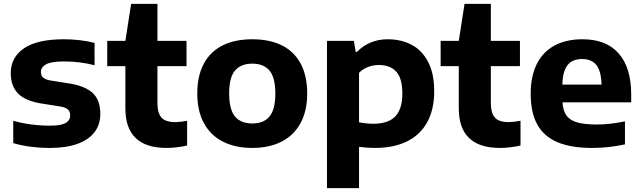

<svg xmlns="http://www.w3.org/2000/svg" viewBox="-20 -760 3340 1000"><path d="M49 -14.5V-131Q92.5 -118.5 141.5 -112Q190.5 -105.5 239.5 -105.5Q296.5 -105.5 321 -119Q345.5 -132.5 345.5 -159Q345.5 -179 334 -189.8Q322.5 -200.5 293.5 -205.5L195.5 -221Q111 -234.5 73.5 -273.5Q36 -312.5 36 -379Q36 -461.5 105.2 -508.5Q174.5 -555.5 312.5 -555.5Q355 -555.5 397.2 -550.5Q439.5 -545.5 472.5 -536.5V-420Q438.5 -429.5 397.2 -434.8Q356 -440 315 -440Q247 -440 220 -425Q193 -410 193 -385Q193 -367 204.5 -356.2Q216 -345.5 244.5 -340.5L342.5 -325Q424 -312 463.2 -275.2Q502.5 -238.5 502.5 -166Q502.5 -111 472.2 -71.5Q442 -32 383.5 -10.8Q325 10.5 242 10.5Q189.5 10.5 140 4.2Q90.5 -2 49 -14.5Z M954.5 -131V-2Q930.5 3.5 902 7Q873.5 10.5 847.5 10.5Q633 10.5 633 -195.5V-415.5H538.5V-547H633L663 -740H800V-547H951.5V-415.5H800V-225.5Q800 -187.5 809.8 -165.2Q819.5 -143 840 -133.5Q860.5 -124 894 -124Q917 -124 954.5 -131Z M1007.5 -273Q1007.5 -365 1041.5 -428.2Q1075.5 -491.5 1139.5 -523.5Q1203.5 -555.5 1294 -555.5Q1384.5 -555.5 1448.5 -523.5Q1512.5 -491.5 1546.2 -428.2Q1580 -365 1580 -273Q1580 -182 1545 -118.2Q1510 -54.5 1445.8 -22Q1381.5 10.5 1294 10.5Q1206.5 10.5 1142 -21.8Q1077.5 -54 1042.5 -117.8Q1007.5 -181.5 1007.5 -273ZM1414 -272.5Q1414 -356 1383.8 -392.2Q1353.5 -428.5 1294 -428.5Q1234.5 -428.5 1204 -392.5Q1173.5 -356.5 1173.5 -273.5Q1173.5 -190 1203.8 -153.5Q1234 -117 1294 -117Q1353.5 -117 1383.8 -153.5Q1414 -190 1414 -272.5Z M1683 -547H1823L1832.5 -490H1840Q1868.5 -520.5 1909 -538Q1949.5 -555.5 1999.5 -555.5Q2068.5 -555.5 2123 -527.2Q2177.5 -499 2209.5 -438.2Q2241.5 -377.5 2241.5 -284.5Q2241.5 -190 2205.2 -123.8Q2169 -57.5 2099.8 -23.5Q2030.5 10.5 1932.5 10.5Q1894 10.5 1850 5V220H1683ZM2075.5 -272.5Q2075.5 -353 2043.5 -387.2Q2011.5 -421.5 1953.5 -421.5Q1924 -421.5 1896.8 -411.2Q1869.5 -401 1850 -380.5V-123Q1887.5 -115.5 1925 -115.5Q2001.5 -115.5 2038.5 -153.5Q2075.5 -191.5 2075.5 -272.5Z M2691 -131V-2Q2667 3.5 2638.5 7Q2610 10.5 2584 10.5Q2369.5 10.5 2369.5 -195.5V-415.5H2275V-547H2369.5L2399.5 -740H2536.5V-547H2688V-415.5H2536.5V-225.5Q2536.5 -187.5 2546.2 -165.2Q2556 -143 2576.5 -133.5Q2597 -124 2630.5 -124Q2653.5 -124 2691 -131Z M3267.5 -227H2909.5Q2912.5 -183.5 2930 -158.8Q2947.5 -134 2985.2 -122.8Q3023 -111.5 3089 -111.5Q3156.5 -111.5 3235 -128V-8Q3149.5 10.5 3064 10.5Q2954 10.5 2883.2 -19.5Q2812.5 -49.5 2778.2 -111.8Q2744 -174 2744 -272.5Q2744 -362.5 2775.5 -426Q2807 -489.5 2867.5 -522.5Q2928 -555.5 3014 -555.5Q3138 -555.5 3202.8 -481.2Q3267.5 -407 3267.5 -267.5ZM2909 -319.5H3113Q3111 -390 3086.2 -421.2Q3061.5 -452.5 3012 -452.5Q2961.5 -452.5 2936.2 -421.2Q2911 -390 2909 -319.5Z"/></svg>

Font: Encode Sans Semi Expanded
Style: Bold
Weight: 700
Width: 6
Designer: Multiple Designers
Foundry: Impallari Type
Version: Version 2.000